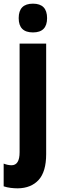

<svg xmlns="http://www.w3.org/2000/svg" viewBox="-53 -788 327 1048"><path d="M49 -689Q49 -768 127 -768Q204 -768 204 -689Q204 -611 127 -611Q49 -611 49 -689ZM44 240Q25 240 5 237.5Q-15 235 -33 229V105Q-10 114 10 114Q54 114 54 43V-550H199V53Q199 149 158 194Q117 239 44 240Z"/></svg>

Font: Noto Sans Myanmar UI ExtraCondensed ExtraBold
Style: Regular
Weight: 800
Width: 2
Designer: Monotype Design Team
Foundry: Monotype Imaging Inc.
Version: Version 2.103; ttfautohint (v1.8.4.7-5d5b)